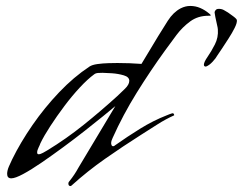

<svg xmlns="http://www.w3.org/2000/svg" viewBox="-20 -588 817 646"><path d="M217 38Q210 38 210 29Q210 25 214 21Q231 0 244 -24Q275 -76 306 -127.5Q337 -179 368 -231Q355 -220 328 -198Q301 -176 266 -148.5Q231 -121 193 -93Q155 -65 120 -41Q85 -17 58 -2.5Q31 12 18 12Q4 12 4 -3Q4 -14 10 -28Q16 -42 21 -52Q49 -109 89.5 -167.5Q130 -226 179 -277.5Q228 -329 281 -364Q290 -370 308 -372.5Q326 -375 345.5 -375.5Q365 -376 375 -376Q416 -376 456 -373Q470 -396 484 -419.5Q498 -443 512 -466Q526 -489 544.5 -518Q563 -547 588 -560Q604 -568 620 -568Q638 -568 654 -561Q670 -554 683 -543Q684 -542 686.5 -540Q689 -538 689 -536Q689 -535 685.5 -535Q682 -535 681 -535Q646 -535 620 -516Q594 -497 574 -470.5Q554 -444 536 -419Q486 -350 440 -276Q394 -202 359 -124Q354 -114 354 -106Q354 -103 355.5 -99.5Q357 -96 361 -96Q364 -96 367 -99Q408 -128 451.5 -155Q495 -182 541 -200Q543 -201 551 -204Q559 -207 560 -207Q566 -207 566 -200Q537 -187 509 -169Q481 -151 454 -134Q394 -96 334 -54Q274 -12 221 36Q219 38 217 38ZM110 -69Q116 -69 125 -74Q134 -79 139 -82Q203 -121 261.5 -168Q320 -215 375 -265Q383 -273 399 -288Q415 -303 415 -316Q415 -329 396.5 -334.5Q378 -340 356.5 -341.5Q335 -343 325 -343Q319 -343 310.5 -342.5Q302 -342 297 -338Q275 -322 248.5 -293.5Q222 -265 196.5 -231Q171 -197 149.5 -164Q128 -131 116 -106Q114 -100 109.5 -91Q105 -82 105 -75Q105 -69 110 -69ZM673 -364Q666 -364 666 -370Q666 -379 678.5 -397Q691 -415 703 -438.5Q715 -462 713 -489Q713 -493 710 -505.5Q707 -518 704.5 -531Q702 -544 702 -546Q702 -550 705.5 -554Q709 -558 713 -558Q724 -559 732.5 -554.5Q741 -550 747 -546Q753 -542 765 -533Q777 -524 777 -520Q778 -511 769.5 -494Q761 -477 749 -458.5Q737 -440 726.5 -424Q716 -408 711 -401Q707 -393 695.5 -380.5Q684 -368 673 -364Z"/></svg>

Font: My Soul
Style: Regular
Weight: 400
Designer: Robert E. Leuschke
Foundry: Robert E. Leuschke
Version: Version 1.010; ttfautohint (v1.8.4.7-5d5b)